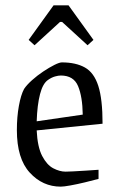

<svg xmlns="http://www.w3.org/2000/svg" viewBox="-20 -688 438 717"><path d="M348 -20Q326 -14 297 -7Q268 0 243 4.5Q218 9 207 9Q139 9 91 -43.5Q43 -96 43 -202Q43 -251 50.5 -292.5Q58 -334 70 -356Q80 -371 99.5 -388.5Q119 -406 141.5 -421Q164 -436 183 -445.5Q202 -455 211 -455Q263 -455 297 -436Q331 -417 347 -367.5Q363 -318 363 -226L117 -201Q120 -139 137.5 -105.5Q155 -72 179 -59.5Q203 -47 225 -47Q230 -47 253 -48Q276 -49 303.5 -51Q331 -53 348 -54ZM160 -390Q140 -377 129.5 -336.5Q119 -296 117 -235L289 -260Q288 -327 271.5 -366.5Q255 -406 207 -406Q198 -406 185.5 -402.5Q173 -399 160 -390ZM109 -519 87 -539 180 -668H236L329 -539L307 -519L212 -606H204Z"/></svg>

Font: Grenze Gotisch Light
Style: Regular
Weight: 300
Designer: Renata Polastri
Foundry: Omnibus-Type
Version: Version 1.001